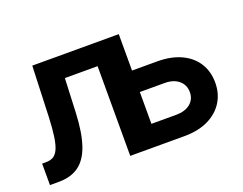

<svg xmlns="http://www.w3.org/2000/svg" viewBox="-90 -710 1111 878"><g transform="rotate(-20 465.5 -270.5)"><path d="M19 0V-104.5H38.1Q59.1 -104.5 73.7 -113Q88.4 -121.6 97.9 -142.8Q107.4 -164.1 112.8 -200.9Q118.2 -237.8 120.6 -294.9L129.9 -541H536.1V0H409.7V-436.5H250.5L243.2 -268.1Q238.8 -173.8 218.5 -114.5Q198.2 -55.2 159.7 -27.6Q121.1 0 62.5 0ZM512.7 -363.8H672.9Q741.2 -363.8 789.8 -340.8Q838.4 -317.9 864 -277.1Q889.6 -236.3 889.6 -182.1Q889.6 -128.9 863.8 -87.9Q837.9 -46.9 789.6 -23.4Q741.2 0 672.9 0H424.3V-541H550.8V-104.5H671.9Q714.4 -104.5 740 -125.2Q765.6 -146 765.6 -180.7Q765.6 -216.3 740 -237.8Q714.4 -259.3 671.9 -259.3H512.7Z"/></g></svg>

Font: Inter 17pt SemiBold
Style: Regular
Weight: 600
Version: Version 4.001;git-66647c0bb